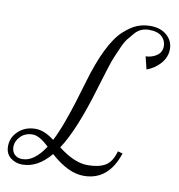

<svg xmlns="http://www.w3.org/2000/svg" viewBox="-168 -773 795 855"><g transform="rotate(10 229.5 -345.5)"><path d="M398 -125 420 -119Q378 9 266 9Q196 9 116 -63Q58 7 -12 7Q-42 7 -65 -11Q-88 -29 -88 -63Q-88 -103 -57 -131.5Q-26 -160 20 -160Q60 -160 105 -125Q145 -200 202 -398Q229 -492 260 -555Q291 -618 324 -648Q357 -678 384.5 -689Q412 -700 444 -700Q491 -700 519 -675Q547 -650 547 -613Q547 -578 522.5 -549Q498 -520 460 -506L446 -563Q475 -564 496.5 -579Q518 -594 518 -622Q518 -647 499 -664.5Q480 -682 441 -682Q423 -682 407 -675.5Q391 -669 377 -653Q363 -637 351.5 -622.5Q340 -608 328 -580Q316 -552 308.5 -535Q301 -518 290 -483Q279 -448 274.5 -433Q270 -418 259 -382Q201 -187 142 -98Q215 -41 275 -41Q325 -41 354.5 -58Q384 -75 398 -125ZM-16 -17Q38 -17 86 -91Q42 -133 12 -133Q-22 -133 -43 -111.5Q-64 -90 -64 -65Q-64 -43 -51 -30Q-38 -17 -16 -17Z"/></g></svg>

Font: Dynalight
Style: Regular
Weight: 400
Designer: Astigmatic (AOETI)
Foundry: Astigmatic (AOETI)
Version: Version 1.000